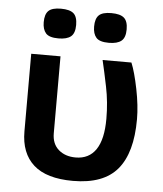

<svg xmlns="http://www.w3.org/2000/svg" viewBox="-52 -762 697 823"><g transform="rotate(5 296.0 -350.5)"><path d="M66.9 -512.2H192.9V-181.2Q192.9 -135.7 221.4 -110.8Q250 -85.9 294.9 -85.9Q352.5 -85.9 382.3 -130.1Q412.1 -174.3 412.1 -262.2Q412.1 -334 398.4 -400.4Q384.8 -466.8 374 -512.2H498Q514.2 -473.1 528.6 -401.6Q543 -330.1 543 -272Q543 -127.4 483.2 -56.2Q423.3 15.1 292 15.1Q178.2 15.1 122.6 -34.7Q66.9 -84.5 66.9 -178.2ZM465.3 -651.9Q465.3 -616.2 447.8 -602.1Q430.2 -587.9 394 -587.9Q354 -587.9 339.6 -604.5Q325.2 -621.1 325.2 -651.9Q325.2 -686 340.6 -700.9Q356 -715.8 394 -715.8Q432.1 -715.8 448.7 -701.4Q465.3 -687 465.3 -651.9ZM248 -651.9Q248 -616.2 230.7 -602.1Q213.4 -587.9 177.2 -587.9Q137.2 -587.9 122.8 -604.5Q108.4 -621.1 108.4 -651.9Q108.4 -686 123.8 -700.9Q139.2 -715.8 177.2 -715.8Q215.3 -715.8 231.7 -701.4Q248 -687 248 -651.9Z"/></g></svg>

Font: Clear Sans
Style: Bold
Weight: 700
Foundry: Intel Corporation
Version: Version 1.00